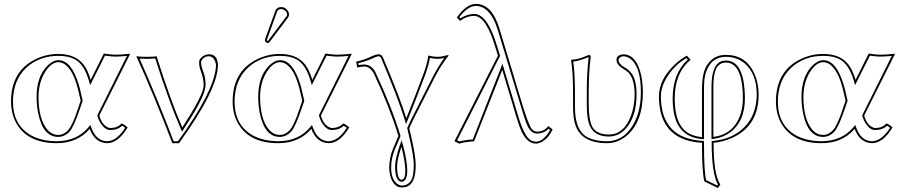

<svg xmlns="http://www.w3.org/2000/svg" viewBox="-20 -718 4576 976"><path d="M276.9 -443.8Q376 -443.8 416.5 -372.1Q430.2 -347.7 440.9 -312L507.8 -445.8Q546.4 -439.9 564.9 -439.9Q594.2 -439.9 642.1 -444.8L484.9 -130.9Q497.6 -83 531.2 -69.3Q536.6 -67.4 540 -66.9Q578.6 -67.9 597.2 -90.3Q609.9 -87.4 628.9 -70.3Q581.1 9.3 524.9 9.8Q462.4 8.3 436 -63Q374 9.8 268.1 9.8Q122.6 9.8 64.5 -88.9Q36.1 -138.2 36.1 -202.1Q36.1 -353.5 156.7 -415Q213.4 -443.8 276.9 -443.8ZM390.1 -206.1 381.8 -241.2Q354.5 -370.1 299.8 -396.5Q288.1 -401.9 276.9 -401.9Q241.2 -401.9 210 -353Q176.3 -299.8 175.8 -226.1Q175.8 -115.7 218.3 -62Q242.7 -32.2 275.9 -32.2Q292 -32.2 304.9 -39.6Q317.9 -46.9 326.9 -56.9Q335.9 -66.9 345.9 -87.9Q356 -108.9 361.6 -123.5Q367.2 -138.2 377 -167.5ZM276.9 -434.1Q181.2 -434.1 115.7 -375.5Q46.4 -312 45.9 -202.1Q45.9 -80.6 140.1 -28.8Q193.4 -0.5 268.1 0Q370.1 -1 428.2 -69.3L439.5 -82.5L445.3 -66.4Q470.2 -1 524.9 0Q573.7 -1.5 616.2 -68.4Q607.4 -75.2 600.6 -78.6Q578.1 -57.1 540 -57.1Q514.6 -57.1 492.7 -89.8Q481.4 -107.4 475.6 -128.4L474.6 -131.8L625 -433.6Q585.4 -430.2 564.9 -430.2Q545.4 -430.7 513.7 -435.1L438.5 -285.2L431.6 -309.1Q407.2 -390.1 362.3 -415.5Q328.6 -434.1 276.9 -434.1ZM400.4 -205.6 386.2 -164.6Q356.4 -77.1 335.9 -51.8Q310.5 -22.5 275.9 -22Q199.2 -22 174.3 -141.1Q166 -182.1 166 -226.1Q166 -327.1 220.2 -383.3Q248.5 -411.6 276.9 -412.1Q343.3 -412.1 380.9 -286.1Q387.2 -265.1 391.6 -243.2Z M906.7 -69.8Q1007.3 -225.6 1014.2 -274.9Q1014.6 -281.2 1015.1 -286.1Q1015.1 -320.3 1000.5 -356.9Q992.2 -378.9 992.2 -400.9Q992.2 -421.9 1017.1 -435.5Q1030.3 -441.9 1043.9 -441.9Q1078.1 -441.9 1086.4 -403.3Q1087.9 -395 1087.9 -387.2Q1086.9 -262.2 890.1 9.8H856Q757.8 -246.1 672.9 -432.1Q689.9 -429.2 726.1 -429.2Q763.2 -429.2 775.9 -432.1Q847.7 -205.1 906.7 -69.8ZM915.5 -64 905.3 -48.3 897.9 -65.4Q839.4 -199.7 769 -420.9Q753.9 -419.4 726.1 -418.9Q702.1 -418.9 689.5 -419.9Q770.5 -240.2 862.8 0H884.8Q1064.9 -249.5 1077.1 -373Q1077.6 -380.9 1078.1 -387.2Q1072.3 -427.7 1043.9 -432.1Q1015.6 -432.1 1003.9 -408.7Q1002 -404.3 1002 -400.9Q1002 -382.3 1014.6 -350.1Q1024.9 -321.8 1024.9 -286.1Q1024.9 -241.7 960 -134.8Q941.4 -104 915.5 -64Z M1403.3 -443.8Q1502.4 -443.8 1543 -372.1Q1556.6 -347.7 1567.4 -312L1634.3 -445.8Q1672.9 -439.9 1691.4 -439.9Q1720.7 -439.9 1768.6 -444.8L1611.3 -130.9Q1624 -83 1657.7 -69.3Q1663.1 -67.4 1666.5 -66.9Q1705.1 -67.9 1723.6 -90.3Q1736.3 -87.4 1755.4 -70.3Q1707.5 9.3 1651.4 9.8Q1588.9 8.3 1562.5 -63Q1500.5 9.8 1394.5 9.8Q1249 9.8 1190.9 -88.9Q1162.6 -138.2 1162.6 -202.1Q1162.6 -353.5 1283.2 -415Q1339.8 -443.8 1403.3 -443.8ZM1516.6 -206.1 1508.3 -241.2Q1481 -370.1 1426.3 -396.5Q1414.6 -401.9 1403.3 -401.9Q1367.7 -401.9 1336.4 -353Q1302.7 -299.8 1302.2 -226.1Q1302.2 -115.7 1344.7 -62Q1369.1 -32.2 1402.3 -32.2Q1418.5 -32.2 1431.4 -39.6Q1444.3 -46.9 1453.4 -56.9Q1462.4 -66.9 1472.4 -87.9Q1482.4 -108.9 1488 -123.5Q1493.7 -138.2 1503.4 -167.5ZM1408.7 -682.1Q1433.1 -682.1 1445.3 -659.2Q1449.2 -650.9 1449.7 -644Q1448.7 -634.8 1444.3 -628.9L1352.5 -506.8Q1346.2 -499.5 1341.3 -499Q1329.1 -502 1326.7 -513.2Q1327.1 -516.6 1328.6 -522L1380.4 -665Q1387.7 -681.2 1408.7 -682.1ZM1403.3 -434.1Q1307.6 -434.1 1242.2 -375.5Q1172.9 -312 1172.4 -202.1Q1172.4 -80.6 1266.6 -28.8Q1319.8 -0.5 1394.5 0Q1496.6 -1 1554.7 -69.3L1565.9 -82.5L1571.8 -66.4Q1596.7 -1 1651.4 0Q1700.2 -1.5 1742.7 -68.4Q1733.9 -75.2 1727.1 -78.6Q1704.6 -57.1 1666.5 -57.1Q1641.1 -57.1 1619.1 -89.8Q1607.9 -107.4 1602.1 -128.4L1601.1 -131.8L1751.5 -433.6Q1711.9 -430.2 1691.4 -430.2Q1671.9 -430.7 1640.1 -435.1L1564.9 -285.2L1558.1 -309.1Q1533.7 -390.1 1488.8 -415.5Q1455.1 -434.1 1403.3 -434.1ZM1526.9 -205.6 1512.7 -164.6Q1482.9 -77.1 1462.4 -51.8Q1437 -22.5 1402.3 -22Q1325.7 -22 1300.8 -141.1Q1292.5 -182.1 1292.5 -226.1Q1292.5 -327.1 1346.7 -383.3Q1375 -411.6 1403.3 -412.1Q1469.7 -412.1 1507.3 -286.1Q1513.7 -265.1 1518.1 -243.2ZM1408.7 -671.9Q1395 -670.9 1389.6 -661.6L1337.9 -518.6Q1336.9 -515.6 1336.4 -512.7Q1338.4 -510.3 1340.8 -509.3Q1343.3 -511.7 1344.2 -513.2L1436.5 -635.3Q1439.5 -639.6 1439.5 -644Q1439.5 -660.6 1419.9 -669.4Q1414.1 -671.9 1408.7 -671.9Z M1958.5 134.8Q1959 83 1978.5 36.1L2005.4 -26.9Q1960 -174.8 1880.4 -344.2Q1861.3 -379.4 1832.5 -379.9Q1815.9 -379.4 1795.4 -375L1790.5 -404.8Q1829.1 -412.1 1877 -435.1Q1893.1 -441.9 1905.3 -441.9Q1918.9 -440.9 1925.3 -429.2Q2014.2 -220.2 2045.4 -117.2Q2095.2 -241.7 2129.4 -334Q2152.8 -395.5 2157.2 -436Q2175.8 -429.7 2206.5 -429.2Q2228 -429.7 2256.3 -438L2261.2 -436Q2225.6 -392.6 2193.4 -332L2089.4 -127Q2073.7 -95.7 2060.5 -65.9Q2061.5 -61 2064 -50.8Q2066.4 -40.5 2067.4 -36.1Q2093.3 72.3 2093.3 120.1Q2093.3 218.3 2044.4 231.9Q2033.7 234.9 2022.5 234.9Q1981 234.9 1964.4 177.7Q1958.5 156.2 1958.5 134.8ZM2020.5 28.8Q1998.5 93.3 1998.5 127.9Q1999 194.8 2021.5 195.8Q2040 193.8 2040.5 151.9Q2040 104 2020.5 28.8ZM1968.3 134.8Q1968.3 189.9 1997.1 214.8Q2009.3 224.6 2022.5 225.1Q2071.8 225.1 2080.6 164.6Q2083 145.5 2083.5 120.1Q2083 73.2 2057.6 -33.7Q2056.6 -38.6 2054.2 -48.3Q2051.8 -59.1 2050.8 -64L2049.8 -67.4L2051.3 -70.3Q2064.9 -101.1 2080.6 -131.3L2184.6 -336.4Q2212.9 -388.7 2238.3 -422.9Q2221.2 -419.4 2206.5 -418.9Q2189.5 -418.9 2165.5 -423.3Q2158.2 -381.8 2138.7 -330.6Q2104 -236.8 2054.7 -113.3L2043.9 -86.9L2035.6 -114.3Q2003.9 -218.3 1916.5 -424.8Q1911.1 -431.6 1905.3 -432.1Q1896 -432.1 1868.2 -418.9Q1839.4 -405.8 1801.8 -397L1803.7 -387.2Q1818.8 -390.1 1832.5 -390.1Q1870.6 -388.2 1889.6 -348.1Q1969.7 -178.2 2015.1 -29.8L2016.1 -26.4L1987.8 40Q1968.3 85.9 1968.3 134.8ZM2010.7 25.9 2021.5 -5.4 2030.3 26.4Q2050.3 103.5 2050.3 151.9Q2048.8 204.6 2021.5 206.1Q1988.8 204.6 1988.3 127.9Q1988.8 90.8 2010.7 25.9Z M2789.1 -60.1Q2767.1 -12.2 2729 5.9Q2716.3 11.7 2706.1 12.2Q2660.2 12.2 2631.8 -48.8Q2618.7 -77.1 2604 -126L2533.2 -362.8L2390.1 0Q2337.4 4.4 2314.9 12.2L2290 0L2511.2 -435.1L2498 -478Q2450.7 -636.2 2390.1 -637.2Q2352.1 -636.7 2318.8 -611.8L2302.2 -628.9Q2350.1 -697.3 2398.9 -698.2Q2481 -698.2 2519 -571.8Q2519.5 -569.8 2520 -568.8L2627 -213.9Q2665.5 -84 2683.1 -62.5Q2694.8 -49.3 2710 -48.8Q2741.2 -48.8 2760.7 -69.3Q2764.2 -73.2 2767.1 -77.1ZM2776.4 -57.1 2768.6 -63.5Q2745.1 -39.6 2710 -39.1Q2679.7 -39.1 2660.6 -80.1Q2647.9 -107.9 2617.7 -210.9L2510.3 -565.9Q2472.7 -686.5 2398.9 -688Q2356.4 -686.5 2314.9 -630.4L2320.3 -625Q2355 -646.5 2390.1 -647Q2449.2 -647 2492.7 -525.9Q2500.5 -504.4 2507.8 -481L2522 -434.1L2303.7 -4.4L2315.9 1Q2339.8 -6.3 2383.3 -9.3L2534.2 -393.6L2613.8 -128.9Q2645 -24.9 2677.7 -5.4Q2690.9 2 2706.1 2Q2734.9 2 2764.6 -38.6Q2771.5 -48.3 2776.4 -57.1Z M2972.7 -251V-189Q2972.7 -92.8 2998.5 -62Q3023.4 -34.2 3074.7 -34.2Q3149.4 -34.2 3185.5 -124.5Q3205.6 -175.8 3206.1 -236.8Q3206.1 -328.1 3164.1 -357.9Q3157.2 -362.8 3147.9 -368.2Q3114.7 -388.2 3113.8 -414.1Q3113.8 -434.6 3137.7 -440.4Q3143.6 -441.9 3147.9 -441.9Q3207 -441.9 3232.9 -359.9Q3247.6 -313 3248 -249Q3248 -95.7 3163.1 -25.9Q3118.7 9.8 3065.9 9.8Q2931.6 9.8 2902.8 -88.9Q2893.1 -123.5 2893.1 -172.9V-234.9Q2893.1 -356.9 2882.8 -411.1L2884.8 -414.1Q2896 -415 2906 -416.5Q2916 -418 2927.5 -421.4Q2939 -424.8 2942.4 -426.5Q2945.8 -428.2 2960 -433.6L2973.6 -439Q2981.9 -437 2982.9 -429.2Q2972.7 -351.6 2972.7 -251ZM2962.9 -251Q2962.9 -353 2972.7 -427.7Q2924.8 -408.7 2894 -404.8Q2902.8 -349.6 2902.8 -234.9V-172.9Q2902.8 -62.5 2957 -25.9Q2996.1 -0.5 3065.9 0Q3141.1 0 3189.9 -70.3Q3237.3 -139.2 3237.8 -249Q3237.8 -380.4 3183.1 -419.9Q3166 -431.6 3147.9 -432.1Q3127.9 -428.7 3124 -414.1Q3125.5 -392.1 3152.8 -377Q3192.4 -355 3205.6 -315.9Q3215.8 -284.2 3215.8 -236.8Q3215.8 -130.4 3165 -68.4Q3127.9 -24.4 3074.7 -23.9Q2989.3 -23.9 2970.7 -100.6Q2962.9 -132.3 2962.9 -189Z M3607.4 7.8Q3607.4 163.6 3638.7 215.3Q3640.6 218.3 3641.6 220.2L3629.4 237.8L3560.5 204.1Q3548.3 157.2 3548.3 7.8Q3356.9 -3.4 3333 -176.8Q3329.6 -201.2 3329.6 -227.1Q3329.6 -317.4 3416.5 -396Q3446.3 -422.4 3471.7 -435.1L3490.7 -414.1Q3410.2 -348.1 3409.7 -217.8Q3409.7 -77.1 3484.9 -38.1Q3512.2 -24.4 3548.3 -21V-259.8Q3548.3 -346.2 3572.8 -385.3Q3581.5 -398.9 3593.8 -411.1Q3623.5 -439 3670.4 -439Q3771 -439 3814.5 -344.7Q3836.4 -296.4 3836.4 -236.8Q3836.4 -77.1 3699.2 -16.1Q3654.3 3.4 3607.4 7.8ZM3756.3 -217.8Q3756.3 -372.6 3691.9 -396.5Q3681.2 -399.9 3670.4 -399.9Q3624.5 -399.9 3612.3 -344.2Q3606.4 -316.9 3606.4 -275.9V-22Q3707 -34.7 3742.2 -131.3Q3756.3 -170.9 3756.3 -217.8ZM3597.7 7.8V-1L3606.4 -2Q3703.1 -10.7 3764.2 -71.8Q3825.7 -134.8 3826.7 -236.8Q3826.7 -343.3 3764.6 -396.5Q3725.6 -428.7 3670.4 -429.2Q3626.5 -428.2 3600.6 -403.8Q3564.9 -367.2 3560.1 -305.7Q3558.6 -286.6 3558.6 -259.8V-10.3L3547.9 -11.2Q3417.5 -22.5 3401.9 -169.4Q3399.4 -192.4 3399.4 -217.8Q3399.9 -346.2 3476.1 -415L3469.2 -422.4Q3414.6 -392.1 3375 -333Q3339.8 -279.3 3339.4 -227.1Q3341.3 -15.1 3549.3 -2L3558.6 -1.5V7.8Q3558.6 150.9 3569.3 197.3L3626 225.1L3629.4 219.7Q3597.7 163.6 3597.7 7.8ZM3766.6 -217.8Q3766.6 -101.6 3692.9 -45.9Q3656.2 -18.6 3607.9 -12.2L3596.7 -10.7V-275.9Q3596.7 -399.4 3657.7 -409.2Q3664.6 -410.2 3670.4 -410.2Q3753.9 -410.2 3765.1 -259.8Q3766.6 -239.3 3766.6 -217.8Z M4165 -443.8Q4264.2 -443.8 4304.7 -372.1Q4318.4 -347.7 4329.1 -312L4396 -445.8Q4434.6 -439.9 4453.1 -439.9Q4482.4 -439.9 4530.3 -444.8L4373 -130.9Q4385.7 -83 4419.4 -69.3Q4424.8 -67.4 4428.2 -66.9Q4466.8 -67.9 4485.4 -90.3Q4498 -87.4 4517.1 -70.3Q4469.2 9.3 4413.1 9.8Q4350.6 8.3 4324.2 -63Q4262.2 9.8 4156.2 9.8Q4010.7 9.8 3952.6 -88.9Q3924.3 -138.2 3924.3 -202.1Q3924.3 -353.5 4044.9 -415Q4101.6 -443.8 4165 -443.8ZM4278.3 -206.1 4270 -241.2Q4242.7 -370.1 4188 -396.5Q4176.3 -401.9 4165 -401.9Q4129.4 -401.9 4098.1 -353Q4064.5 -299.8 4064 -226.1Q4064 -115.7 4106.4 -62Q4130.9 -32.2 4164.1 -32.2Q4180.2 -32.2 4193.1 -39.6Q4206.1 -46.9 4215.1 -56.9Q4224.1 -66.9 4234.1 -87.9Q4244.1 -108.9 4249.8 -123.5Q4255.4 -138.2 4265.1 -167.5ZM4165 -434.1Q4069.3 -434.1 4003.9 -375.5Q3934.6 -312 3934.1 -202.1Q3934.1 -80.6 4028.3 -28.8Q4081.5 -0.5 4156.2 0Q4258.3 -1 4316.4 -69.3L4327.6 -82.5L4333.5 -66.4Q4358.4 -1 4413.1 0Q4461.9 -1.5 4504.4 -68.4Q4495.6 -75.2 4488.8 -78.6Q4466.3 -57.1 4428.2 -57.1Q4402.8 -57.1 4380.9 -89.8Q4369.6 -107.4 4363.8 -128.4L4362.8 -131.8L4513.2 -433.6Q4473.6 -430.2 4453.1 -430.2Q4433.6 -430.7 4401.9 -435.1L4326.7 -285.2L4319.8 -309.1Q4295.4 -390.1 4250.5 -415.5Q4216.8 -434.1 4165 -434.1ZM4288.6 -205.6 4274.4 -164.6Q4244.6 -77.1 4224.1 -51.8Q4198.7 -22.5 4164.1 -22Q4087.4 -22 4062.5 -141.1Q4054.2 -182.1 4054.2 -226.1Q4054.2 -327.1 4108.4 -383.3Q4136.7 -411.6 4165 -412.1Q4231.4 -412.1 4269 -286.1Q4275.4 -265.1 4279.8 -243.2Z"/></svg>

Font: Linux Biolinum Outline O
Style: Bold
Weight: 700
Designer: Philipp H. Poll
Foundry: Philipp H. Poll
Version: Version 0.9.2